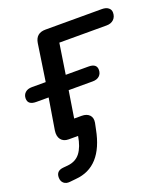

<svg xmlns="http://www.w3.org/2000/svg" viewBox="-129 -577 742 847"><g transform="rotate(-20 242.0 -153.0)"><path d="M14 146Q14 115 48 112L70 110Q108 106 128.5 79Q149 52 157 3H113Q89 3 77 -12.5Q65 -28 69 -55L93 -201H35Q-4 -201 -4 -231Q-4 -248 7.5 -258.5Q19 -269 39 -269H104L130 -443Q137 -487 182 -487H447Q466 -487 477 -478.5Q488 -470 488 -456Q488 -436 475.5 -424Q463 -412 442 -412H220L198 -269H305Q343 -269 343 -240Q343 -222 331.5 -211.5Q320 -201 300 -201H187L167 -75H202Q226 -75 238.5 -62Q251 -49 247 -26L241 3Q209 168 83 178L54 181Q36 183 25 173.5Q14 164 14 146Z"/></g></svg>

Font: SN Pro
Style: Italic
Weight: 400
Italic angle: -9°
Designer: Tobias Whetton
Foundry: Supernotes
Version: Version 1.003